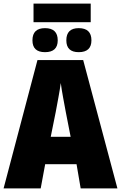

<svg xmlns="http://www.w3.org/2000/svg" viewBox="-20 -1051 680 1071"><path d="M374 -288H263L291 -427Q298 -465 306 -508Q314 -551 319 -588Q324 -550 332 -507Q340 -464 347 -426ZM430 0H635L444 -716H189L0 0H207L232 -135H407ZM486 -1031H167V-927H486ZM419 -894Q350 -894 350 -826Q350 -760 419 -760Q490 -760 490 -826Q490 -894 419 -894ZM231 -894Q161 -894 161 -826Q161 -760 231 -760Q302 -760 302 -826Q302 -894 231 -894Z"/></svg>

Font: Noto Sans Display SemiCondensed Black
Style: Regular
Weight: 900
Width: 4
Designer: Monotype Design Team
Foundry: Monotype Imaging Inc.
Version: Version 1.900